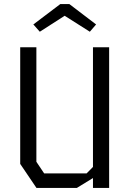

<svg xmlns="http://www.w3.org/2000/svg" viewBox="-20 -930 640 950"><path d="M440 -696V-104L408.5 -72H198.5L160 -129.5V-696H80V-119L160.5 0H360L440 -49V0H520V-696ZM323 -910 455.5 -809 424.5 -773 300 -852 177 -773 145 -809 278.5 -910Z"/></svg>

Font: Kode
Style: Regular
Weight: 400
Monospace: yes
Designer: Isa Ozler
Foundry: Kadena LLC
Version: Version 1.000;gftools[0.9.28]